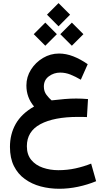

<svg xmlns="http://www.w3.org/2000/svg" viewBox="-20 -867 674 1225"><path d="M353.5 -847.2 427.2 -773.4 353.5 -699.2 279.8 -773.4ZM438.5 -722.7 512.2 -648.9 438.5 -575.2 364.7 -648.9ZM269 -722.7 342.8 -648.9 269 -575.2 195.3 -648.9ZM541.5 -234.9 534.7 -120.1Q515.1 -121.1 502.7 -121.1Q490.2 -121.1 477.5 -121.1Q324.7 -121.1 238 -75Q151.4 -28.8 151.4 65.9Q151.4 119.6 179.7 153.6Q208 187.5 253.9 203.1Q299.8 218.8 352.1 218.8Q409.2 218.8 461.7 207.3Q514.2 195.8 561.5 176.8L593.3 289.1Q539.1 311.5 478.3 324.5Q417.5 337.4 357.9 337.4Q295.9 337.4 239.3 322.3Q182.6 307.1 138.4 275.1Q94.2 243.2 68.8 192.4Q43.5 141.6 43.5 70.3Q43.5 -11.2 80.3 -76.4Q117.2 -141.6 197.3 -187.5Q148.4 -245.1 148.4 -321.8Q148.4 -376.5 177.7 -422.9Q207 -469.2 254.4 -497.3Q301.8 -525.4 356.4 -525.4Q401.4 -525.4 447.3 -507.6Q493.2 -489.7 539.6 -457.5L495.6 -358.4Q461.4 -378.4 429.7 -391.1Q397.9 -403.8 363.8 -403.8Q323.7 -403.8 291.7 -380.1Q259.8 -356.4 259.8 -314.9Q259.8 -283.7 276.6 -261.7Q293.5 -239.7 309.1 -226.6Q355.5 -231.9 392.1 -235.1Q428.7 -238.3 466.3 -238.3Q485.4 -238.3 502.2 -237.5Q519 -236.8 541.5 -234.9Z"/></svg>

Font: Vazirmatn FD SemiBold
Style: Regular
Weight: 600
Designer: Saber Rastikerdar
Foundry: Saber Rastikerdar
Version: Version 33.001